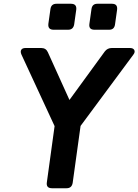

<svg xmlns="http://www.w3.org/2000/svg" viewBox="-20 -1000 735 1020"><path d="M256 0Q224 0 229 -32L270 -330L94 -710Q87 -726 93 -735.5Q99 -745 116 -745H199Q224 -745 234 -723L349 -469L537 -727Q551 -745 574 -745H670Q688 -745 693.5 -734Q699 -723 688 -709L408 -331L366 -28Q361 0 334 0ZM265 -842Q233 -842 237 -874L248 -952Q252 -980 280 -980H357Q389 -980 385 -948L374 -870Q369 -842 342 -842ZM482 -842Q450 -842 455 -874L466 -952Q470 -980 497 -980H575Q606 -980 602 -948L591 -870Q587 -842 560 -842Z"/></svg>

Font: Pitagon Sans Text Bold
Style: Italic
Weight: 700
Italic angle: -8°
Designer: Travis Tran
Foundry: Pitagon
Version: Version 1.001; ttfautohint (v1.8.4.7-5d5b);gftools[0.9.26]